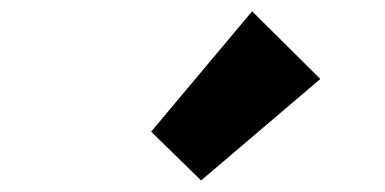

<svg xmlns="http://www.w3.org/2000/svg" viewBox="-20 -973 677 338"><path d="M334 -655.3 246.1 -741.2 423.8 -953.1 543.9 -834Z"/></svg>

Font: Gen Shin Gothic Heavy
Style: Bold
Weight: 900
Designer: [Source Han Sans]
Ryoko NISHIZUKA  (kana & ideographs); Paul D. Hunt (Latin, Greek & Cyrillic); Wenlong ZHANG  (bopomofo
Version: Version 1.002.20150607